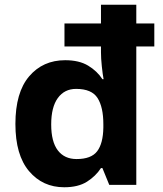

<svg xmlns="http://www.w3.org/2000/svg" viewBox="-20 -780 689 810"><path d="M251 10Q160 10 102.5 -58Q45 -126 45 -257Q45 -390 103 -458Q161 -526 255 -526Q314 -526 352 -503Q390 -480 412 -446H417Q413 -467 409.5 -500.5Q406 -534 406 -559V-584H252V-681H406V-760H555V-681H631V-584H555V0H441L412 -71H406Q384 -37 347 -13.5Q310 10 251 10ZM303 -109Q365 -109 390 -142Q415 -175 416 -242V-256Q416 -328 391.5 -366.5Q367 -405 301 -405Q252 -405 224 -366.5Q196 -328 196 -255Q196 -182 224 -145.5Q252 -109 303 -109Z"/></svg>

Font: Noto Sans New Tai Lue
Style: Regular
Weight: 400
Designer: Monotype Design Team
Foundry: Monotype Imaging Inc.
Version: Version 2.003